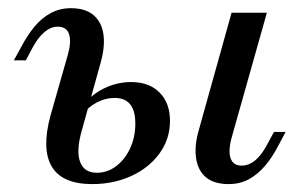

<svg xmlns="http://www.w3.org/2000/svg" viewBox="-20 -447 746 478"><path d="M549.2 11.3Q512.9 11.3 492.7 -5.6Q472.6 -22.6 468.1 -53.6Q463.7 -84.7 475 -123.4L556.5 -415.3H644.4L557.3 -106.5Q547.6 -71.8 554 -53.2Q560.5 -34.7 581.5 -34.7Q600 -34.7 616.1 -48.4Q632.3 -62.1 646.8 -90.3L662.1 -118.5H691.1L672.6 -83.9Q658.1 -55.6 639.9 -34.3Q621.8 -12.9 599.6 -0.8Q577.4 11.3 549.2 11.3ZM209.7 11.3Q134.7 11.3 108.9 -32.3Q83.1 -75.8 105.6 -158.9L148.4 -308.9Q158.1 -342.7 152 -361.7Q146 -380.6 123.4 -380.6Q106.5 -380.6 90.3 -366.9Q74.2 -353.2 59.7 -325.8L44.4 -296.8H14.5L33.1 -330.6Q48.4 -359.7 66.1 -381Q83.9 -402.4 106.5 -414.5Q129 -426.6 156.5 -426.6Q192.7 -426.6 212.9 -409.3Q233.1 -391.9 237.5 -361.7Q241.9 -331.5 230.6 -291.1L183.1 -120.2Q169.4 -71 179.4 -44Q189.5 -16.9 221 -16.9Q247.6 -16.9 269.4 -33.5Q291.1 -50 304 -77.8Q316.9 -105.6 316.9 -139.5Q316.9 -203.2 265.3 -203.2Q241.9 -203.2 220.2 -191.5Q198.4 -179.8 184.7 -160.5L187.9 -185.5Q208.1 -212.1 239.9 -227.4Q271.8 -242.7 306.5 -242.7Q351.6 -242.7 377.4 -216.5Q403.2 -190.3 403.2 -146Q403.2 -100.8 377 -64.9Q350.8 -29 306.9 -8.9Q262.9 11.3 209.7 11.3Z"/></svg>

Font: Playfair 5pt SemiExpanded Light Medium
Style: Italic
Weight: 500
Italic angle: -15.6°
Version: Version 2.001;gftools[0.9.30]